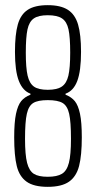

<svg xmlns="http://www.w3.org/2000/svg" viewBox="-20 -716 372 744"><path d="M35 -184Q35 -242 42 -275Q49 -308 62 -324Q75 -340 98 -349V-353Q68 -364 53 -402.5Q38 -441 38 -515Q38 -582 49 -621Q60 -660 87.5 -678Q115 -696 165 -696Q215 -696 243 -678Q271 -660 282.5 -621Q294 -582 294 -515Q294 -441 279.5 -402.5Q265 -364 234 -353V-349Q257 -340 270 -324Q283 -308 290 -275Q297 -242 297 -184Q297 -114 286.5 -73Q276 -32 247.5 -12Q219 8 165 8Q111 8 83 -12Q55 -32 45 -72.5Q35 -113 35 -184ZM252 -512Q252 -572 245.5 -602Q239 -632 220.5 -644.5Q202 -657 165 -657Q129 -657 111 -644.5Q93 -632 86.5 -602Q80 -572 80 -512Q80 -453 87 -423Q94 -393 111.5 -380.5Q129 -368 165 -368Q201 -368 219.5 -380.5Q238 -393 245 -423Q252 -453 252 -512ZM255 -178Q255 -244 248 -275Q241 -306 222.5 -317Q204 -328 165 -328Q127 -328 109 -317Q91 -306 84 -275Q77 -244 77 -178Q77 -116 85 -85Q93 -54 111 -42.5Q129 -31 165 -31Q201 -31 220 -42.5Q239 -54 247 -85Q255 -116 255 -178Z"/></svg>

Font: Saira Ultra Condensed ExLight
Style: Regular
Weight: 200
Width: 1
Designer: Hector Gatti with collaboration of the Omnibus-Type team
Foundry: Omnibus-Type
Version: Version 1.001; ttfautohint (v1.8)